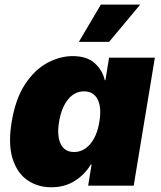

<svg xmlns="http://www.w3.org/2000/svg" viewBox="-20 -792 686 819"><path d="M198.7 6.8Q140.6 6.8 96.7 -23.7Q52.7 -54.2 33.4 -116.2Q14.2 -178.2 29.8 -272.5Q46.4 -371.6 87.4 -433.3Q128.4 -495.1 182.1 -523.9Q235.8 -552.7 290 -552.7Q350.6 -552.7 384 -522.5Q417.5 -492.2 426.8 -450.2H429.7L445.3 -545.9H640.6L550.3 0H356L370.6 -89.8H366.7Q342.8 -48.3 299.6 -20.8Q256.3 6.8 198.7 6.8ZM295.9 -143.6Q336.4 -143.6 365.5 -178.5Q394.5 -213.4 403.8 -272.5Q414.1 -333.5 396.5 -367.9Q378.9 -402.3 338.4 -402.3Q298.3 -402.3 270.3 -367.9Q242.2 -333.5 231.9 -272.5Q222.2 -211.9 239 -177.7Q255.9 -143.6 295.9 -143.6ZM316.4 -613.3 410.2 -772.5H578.1L445.3 -613.3Z"/></svg>

Font: Inter Black
Style: Italic
Weight: 900
Italic angle: -9.39999°
Designer: Rasmus Andersson
Foundry: rsms
Version: Version 4.000;git-a52131595